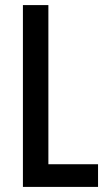

<svg xmlns="http://www.w3.org/2000/svg" viewBox="-20 -734 421 754"><path d="M70 0V-714H170V-89H365V0Z"/></svg>

Font: Noto Sans Georgian ExtraCondensed Medium
Style: Regular
Weight: 500
Width: 2
Designer: Monotype Design Team, Akaki Razmadze
Foundry: Google LLC
Version: Version 2.005; ttfautohint (v1.8.4.7-5d5b)